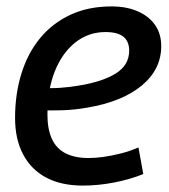

<svg xmlns="http://www.w3.org/2000/svg" viewBox="-20 -569 528 599"><path d="M111 -295Q138 -293 167.5 -295Q197 -297 226 -302Q300 -314 341.5 -340Q383 -366 383 -411Q383 -440 365 -454.5Q347 -469 309 -469Q256 -469 215 -436.5Q174 -404 151 -346.5Q128 -289 128 -211Q128 -166 142 -135.5Q156 -105 185 -90.5Q214 -76 256 -76Q278 -76 303 -79.5Q328 -83 356 -90Q384 -97 412 -109L427 -26Q385 -9 335.5 0.5Q286 10 239 10Q171 10 124 -15Q77 -40 52 -87.5Q27 -135 27 -201Q27 -276 47 -340Q67 -404 105.5 -450.5Q144 -497 200 -523Q256 -549 328 -549Q374 -549 409 -534Q444 -519 463.5 -491.5Q483 -464 483 -425Q483 -352 421.5 -301.5Q360 -251 251 -233Q211 -226 174 -225Q137 -224 104 -225Z"/></svg>

Font: Georama ExtraCondensed Thin Medium
Style: Italic
Weight: 500
Italic angle: -9°
Version: Version 1.001